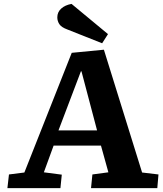

<svg xmlns="http://www.w3.org/2000/svg" viewBox="-20 -965 836 985"><path d="M513 -710 709 -80 793 -70 787 0H447L454 -70L536 -81L498 -218H255L205 -81L297 -69L290 0H18L26 -70L105 -80L348 -694ZM280 -296H478L398 -599H395ZM534 -790 504 -743 325 -814Q295 -825 284.5 -841Q274 -857 274 -876Q274 -903 294 -921Q314 -939 347 -945Z"/></svg>

Font: Literata 7pt
Style: Bold Italic
Weight: 700
Italic angle: -2°
Designer: Latin by Veronika Burian and Jose Scaglione. Greek by Irene Vlachou. Cyrillic by Vera Evstafieva
Foundry: TypeTogether
Version: Version 3.002